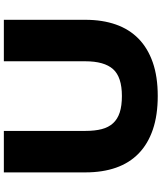

<svg xmlns="http://www.w3.org/2000/svg" viewBox="61 -912 860 1023"><g transform="rotate(-90 491.5 -400.0)"><path d="M898 -375Q898 -285 873 -213.5Q848 -142 797.5 -92.5Q747 -43 671 -16.5Q595 10 492 10Q390 10 313.5 -16Q237 -42 186 -91.5Q135 -141 110 -212.5Q85 -284 85 -375V-810H306V-376Q306 -325 315.5 -288.5Q325 -252 347 -228Q369 -204 404.5 -192.5Q440 -181 492 -181Q593 -181 635 -228Q677 -275 677 -376V-810H898Z"/></g></svg>

Font: TypoPRO Sinkin Sans
Style: 900 X Black
Weight: 950
Designer: Keith Bates
Foundry: K-Type
Version: Sinkin Sans (version 1.0)  by Keith Bates   •   © 2014   www